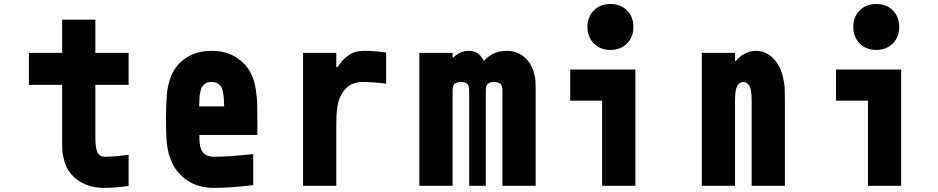

<svg xmlns="http://www.w3.org/2000/svg" viewBox="-20 -932 4707 963"><path d="M625 0.7Q555.3 10.4 500 10.4Q447.9 10.4 405.3 -8.5Q362.6 -27.3 335.9 -59.9Q315.1 -84.6 304.7 -117.8Q294.3 -151 293 -173.2Q291.7 -195.3 291.7 -234.4V-506.5H125V-666.7H291.7V-833.3H458.3V-666.7H625V-506.5H458.3V-240.9Q458.3 -192.7 468.4 -169.3Q478.5 -145.8 506.5 -145.8Q552.7 -145.8 625 -155.6Z M1041.7 -677.1Q1117.2 -677.1 1170.6 -640.3Q1224 -603.5 1246.7 -546.2Q1257.8 -518.2 1263.3 -480.5Q1268.9 -442.7 1269.9 -413.7Q1270.8 -384.8 1270.8 -333.3V-255.2H979.8Q979.8 -201.8 989.6 -180.3Q1006.5 -145.8 1054.7 -145.8Q1125.7 -145.8 1250 -158.9V-3.3Q1131.5 10.4 1054.7 10.4Q974 10.4 918.6 -27.3Q863.3 -65.1 838.5 -125.7Q821.6 -166.7 817.1 -213.5Q812.5 -260.4 812.5 -333.3Q812.5 -408.2 816.7 -456.7Q821 -505.2 836.6 -546.2Q858.1 -604.2 911.8 -640.6Q965.5 -677.1 1041.7 -677.1ZM1041.7 -520.8Q1030.6 -520.8 1021.5 -518.6Q1012.4 -516.3 1006.2 -510.1Q1000 -503.9 995.4 -499Q990.9 -494.1 988 -482.7Q985 -471.4 983.4 -464.8Q981.8 -458.3 980.8 -443Q979.8 -427.7 979.8 -421.5Q979.8 -415.4 979.2 -398.4H1104.2Q1102.9 -465.5 1093.8 -487Q1080.7 -520.8 1041.7 -520.8Z M1799.5 -520.8Q1745.4 -520.8 1712.9 -486.3Q1696.6 -468.1 1686.5 -446.3Q1676.4 -424.5 1672.5 -397.5Q1668.6 -370.4 1667.6 -353.8Q1666.7 -337.2 1666.7 -309.2V0H1500V-666.7H1666.7V-595.7H1673.2Q1699.2 -635.4 1730.1 -656.2Q1761.1 -677.1 1806 -677.1Q1851.6 -677.1 1916.7 -668.6V-512.4Q1847.7 -520.8 1799.5 -520.8Z M2333.3 -677.1Q2381.5 -677.1 2406.9 -626.3Q2453.8 -677.1 2519.5 -677.1Q2591.1 -677.1 2632.8 -621.1Q2648.4 -599.6 2656.2 -573.6Q2664.1 -547.5 2665.4 -529Q2666.7 -510.4 2666.7 -475.3V0H2500V-475.3Q2500 -502.6 2490.2 -511.1Q2479.2 -520.8 2458.3 -520.8Q2437.5 -520.8 2426.4 -511.1Q2416.7 -502.6 2416.7 -475.3V0H2333.3V-475.3Q2333.3 -502.6 2323.6 -511.1Q2312.5 -520.8 2291.7 -520.8Q2270.8 -520.8 2259.8 -511.1Q2250 -502.6 2250 -475.3V0H2083.3V-666.7H2250V-643.9H2253.9Q2287.1 -677.1 2333.3 -677.1Z M3000 0V-427.1H2839.8V-583.3H3166.7V0ZM2958.7 -879.9Q2990.9 -912.1 3041.7 -912.1Q3092.4 -912.1 3124.7 -879.9Q3156.9 -847.7 3156.9 -796.9Q3156.9 -746.1 3124.7 -713.9Q3092.4 -681.6 3041.7 -681.6Q2990.9 -681.6 2958.7 -713.9Q2926.4 -746.1 2926.4 -796.9Q2926.4 -847.7 2958.7 -879.9Z M3770.2 -677.1Q3839.8 -677.1 3882.8 -607.4Q3898.4 -581.4 3906.6 -547.5Q3914.7 -513.7 3915.7 -491.2Q3916.7 -468.8 3916.7 -427.7V0H3750V-427.7Q3750 -480.5 3740.2 -498.7Q3727.9 -520.8 3708.3 -520.8Q3688.8 -520.8 3676.4 -498.7Q3666.7 -480.5 3666.7 -427.7V0H3500V-666.7H3666.7V-626.3H3671.2Q3689.5 -649.7 3716.1 -663.4Q3742.8 -677.1 3770.2 -677.1Z M4333.3 0V-427.1H4173.2V-583.3H4500V0ZM4292 -879.9Q4324.2 -912.1 4375 -912.1Q4425.8 -912.1 4458 -879.9Q4490.2 -847.7 4490.2 -796.9Q4490.2 -746.1 4458 -713.9Q4425.8 -681.6 4375 -681.6Q4324.2 -681.6 4292 -713.9Q4259.8 -746.1 4259.8 -796.9Q4259.8 -847.7 4292 -879.9Z"/></svg>

Font: Monoid
Style: Bold
Weight: 700
Width: 4
Designer: Andreas Larsen (@larsenwork)
Version: Version 0.61